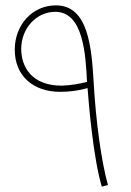

<svg xmlns="http://www.w3.org/2000/svg" viewBox="-20 -695 487 715"><path d="M359 0 382 -6C357 -95 337 -245 329 -385C321 -520 309 -675 188 -675C101 -675 35 -603 35 -510C35 -411 105 -353 204 -353C236 -353 272 -357 306 -367C311 -303 327 -109 359 0ZM59 -513C59 -589 115 -651 186 -651C290 -651 299 -493 304 -390C277 -383 243 -377 210 -376C97 -376 59 -447 59 -513Z"/></svg>

Font: Noto Sans Arabic UI Th
Style: Regular
Weight: 100
Designer: Monotype Design Team, Nadine Chahine and Nizar Qandah
Foundry: Monotype Imaging Inc.
Version: Version 2.010